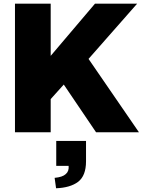

<svg xmlns="http://www.w3.org/2000/svg" viewBox="-20 -720 776 1045"><path d="M285.2 304.7Q362.3 301.8 405.3 269.5Q448.2 236.3 448.2 158.2Q448.2 121.1 448.2 46.9Q437.5 46.9 407.2 46.9Q377 46.9 286.1 46.9Q286.1 81.1 286.1 182.6Q302.7 182.6 353.5 182.6Q356.4 211.9 337.9 227.5Q320.3 244.1 277.3 248Q279.3 266.6 285.2 304.7ZM61.5 0Q110.4 0 255.9 0Q255.9 -44.9 255.9 -180.7Q273.4 -201.2 327.1 -259.8Q371.1 -195.3 502.9 0Q561.5 0 736.3 0Q668 -99.6 461.9 -399.4Q528.3 -474.6 726.6 -700.2Q669.9 -700.2 497.1 -700.2Q436.5 -628.9 255.9 -416Q255.9 -487.3 255.9 -700.2Q207 -700.2 61.5 -700.2Q61.5 -656.2 61.5 -525.4Q61.5 -393.6 61.5 0Z"/></svg>

Font: Big-Shock
Style: Black
Weight: 400